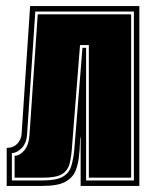

<svg xmlns="http://www.w3.org/2000/svg" viewBox="-20 -611 487 631"><path d="M2 0V-125Q24 -125 37 -139Q50 -153 51 -171L79 -591H438V0H245V-160H244Q243 -156 242.5 -137.5Q242 -119 240 -103Q238 -75 229 -51.5Q220 -28 195.5 -14Q171 0 120 0ZM19 -18H120Q165 -18 186 -30Q207 -42 214 -64.5Q221 -87 224 -117L251 -454H263V-18H420V-573H96L69 -170Q67 -140 51 -124Q35 -108 19 -108ZM28 -27V-99Q45 -99 60 -117Q75 -135 77 -169L104 -564H411V-27H272V-463H243L217 -133Q215 -100 209.5 -76Q204 -52 185 -39.5Q166 -27 120 -27Z"/></svg>

Font: Alumni Sans Collegiate One
Style: Regular
Weight: 400
Designer: Robert E. Leuschke
Foundry: Robert E. Leuschke
Version: Version 1.100